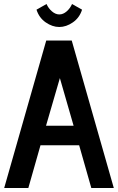

<svg xmlns="http://www.w3.org/2000/svg" viewBox="-20 -943 592 963"><path d="M163.1 -894.5 213.4 -922.9Q222.7 -901.4 240.5 -886Q258.3 -870.6 277.6 -870.6Q296.9 -870.6 314.5 -886Q332 -901.4 341.3 -922.9L391.6 -894.5Q378.9 -854 345.5 -830.8Q312 -807.6 277.3 -807.6Q242.7 -807.6 209.2 -830.8Q175.8 -854 163.1 -894.5ZM210.9 -312.5H349.1L280.3 -551.3ZM1 0 211.9 -739.7H339.8L550.8 0H438L377 -214.4H183.1L122.1 0Z"/></svg>

Font: News Cycle
Style: Bold
Weight: 700
Version: Version 0.5.1